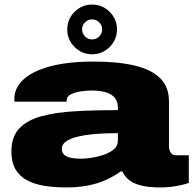

<svg xmlns="http://www.w3.org/2000/svg" viewBox="-20 -810 848 842"><path d="M270 12Q219 12 175 5Q131 -2 98.5 -19.5Q66 -37 48 -67.5Q30 -98 30 -146Q30 -209 63.5 -245.5Q97 -282 159 -299.5Q221 -317 306.5 -322Q392 -327 497 -327V-338Q497 -365 483 -381.5Q469 -398 443.5 -405.5Q418 -413 383 -413Q362 -413 336 -409.5Q310 -406 291 -396.5Q272 -387 272 -368V-364H44Q43 -368 43 -370.5Q43 -373 43 -377Q43 -424 82.5 -461Q122 -498 200 -519Q278 -540 392 -540Q497 -540 570.5 -522.5Q644 -505 682.5 -467Q721 -429 721 -365V-168Q721 -152 729 -140.5Q737 -129 753 -129H808V-8Q790 -1 755.5 5.5Q721 12 683 12Q629 12 595 2.5Q561 -7 543 -23Q525 -39 517 -58H509Q480 -37 444.5 -21Q409 -5 366 3.5Q323 12 270 12ZM337 -114Q352 -114 378 -117.5Q404 -121 431.5 -130Q459 -139 478 -154Q497 -169 497 -193V-226Q410 -226 355.5 -217.5Q301 -209 276 -194Q251 -179 251 -158Q251 -139 263.5 -129.5Q276 -120 296 -117Q316 -114 337 -114ZM384 -572Q339 -572 307 -604Q275 -636 275 -681Q275 -726 307 -758Q339 -790 384 -790Q429 -790 461 -758Q493 -726 493 -681Q493 -636 461 -604Q429 -572 384 -572ZM384 -637Q402 -637 415 -650Q428 -663 428 -681Q428 -699 415 -712Q402 -725 384 -725Q366 -725 353 -712Q340 -699 340 -681Q340 -663 353 -650Q366 -637 384 -637Z"/></svg>

Font: Archivo Expanded Black
Style: Regular
Weight: 900
Width: 7
Designer: Hector Gatti
Foundry: Omnibus-Type
Version: Version 2.001